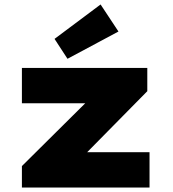

<svg xmlns="http://www.w3.org/2000/svg" viewBox="-20 -839 776 859"><path d="M78 0V-96L443 -458L453 -377H78V-535H639V-431L297 -84L284 -158H649V0ZM282 -576 224 -665 430 -819 510 -698Z"/></svg>

Font: Lexend Giga Black
Style: Regular
Weight: 900
Designer: Bonnie Shaver-Troup, Thomas Jockin
Foundry: Lexend
Version: Version 1.007